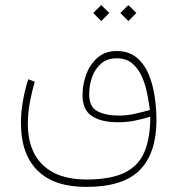

<svg xmlns="http://www.w3.org/2000/svg" viewBox="-20 -525 703 761"><path d="M488.8 -504.9 520.5 -473.6 488.8 -441.4 457 -473.6ZM381.3 -504.9 413.1 -473.6 381.3 -441.4 349.6 -473.6ZM321.8 215.8Q193.8 215.8 128.4 150.6Q63 85.4 63 -37.1Q63 -78.6 70.6 -123Q78.1 -167.5 91.8 -210.9L117.7 -201.2Q106 -160.6 98.1 -118.2Q90.3 -75.7 90.3 -34.2Q90.3 71.8 150.1 129.2Q210 186.5 321.8 186.5Q417.5 186.5 472.9 159.9Q528.3 133.3 552 78.1Q575.7 22.9 575.7 -62.5Q545.4 -53.2 514.9 -46.9Q484.4 -40.5 447.3 -40.5Q380.9 -40.5 344 -65.2Q307.1 -89.8 307.1 -147.9Q307.1 -191.9 322.5 -231.9Q337.9 -272 367.9 -297.4Q397.9 -322.8 441.9 -322.8Q490.2 -322.8 521.2 -297.1Q552.2 -271.5 569.3 -230.2Q586.4 -189 593.3 -141.1Q600.1 -93.3 600.1 -48.8Q600.1 81.1 534.7 148.4Q469.2 215.8 321.8 215.8ZM450.7 -66.9Q483.4 -66.9 514.6 -74Q545.9 -81.1 574.2 -88.9Q570.3 -119.1 563.2 -154.5Q556.2 -189.9 542.2 -221.7Q528.3 -253.4 504.2 -273.7Q480 -293.9 441.9 -293.9Q405.3 -293.9 381.1 -273.2Q356.9 -252.4 345.2 -220Q333.5 -187.5 333.5 -151.4Q333.5 -100.6 366.9 -83.7Q400.4 -66.9 450.7 -66.9Z"/></svg>

Font: Vazirmatn UI Thin
Style: Regular
Weight: 100
Designer: Saber Rastikerdar
Foundry: Saber Rastikerdar
Version: Version 33.003